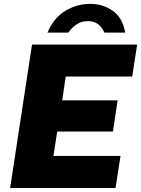

<svg xmlns="http://www.w3.org/2000/svg" viewBox="-20 -948 712 968"><path d="M31 0 141.5 -723H671.5L646.5 -562H311.5L293.5 -442H573L549.5 -285H268.5L249.5 -162H587.5L562.5 0ZM434 -928.5Q369.5 -928.5 310.3 -893.8Q251 -859 219.3 -783.5H324.3Q342 -809 366.3 -825.2Q390.6 -841.5 422.6 -841.5Q455.6 -841.5 475.5 -825.2Q495.5 -809 506.3 -783.5H611.3Q598.9 -857 549.5 -892.8Q500 -928.5 434 -928.5Z"/></svg>

Font: Public Sans Black
Style: Italic
Weight: 900
Italic angle: -8°
Designer: The Public Sans project authors (U.S. Web Design System). Libre Franklin designed by Pablo Impallari and Rodrigo Fuenzal
Version: Version 1.007; ttfautohint (v1.8.1) -l 8 -r 50 -G 200 -x 14 